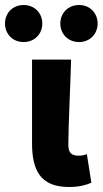

<svg xmlns="http://www.w3.org/2000/svg" viewBox="-65 -735 410 767"><path d="M210 12C254 12 278 4 300 -5L282 -119C272 -115 259 -113 251 -113C222 -113 208 -123 208 -156C208 -235 216 -383 219 -497H63V-162C63 -57 95 12 210 12ZM29 -567C73 -567 104 -599 104 -641C104 -683 73 -715 29 -715C-14 -715 -45 -683 -45 -641C-45 -599 -14 -567 29 -567ZM251 -567C294 -567 325 -599 325 -641C325 -683 294 -715 251 -715C207 -715 176 -683 176 -641C176 -599 207 -567 251 -567Z"/></svg>

Font: Source Sans Pro
Style: Bold
Weight: 700
Designer: Paul D. Hunt
Foundry: Adobe Systems Incorporated
Version: Version 3.006;hotconv 1.0.111;makeotfexe 2.5.65597